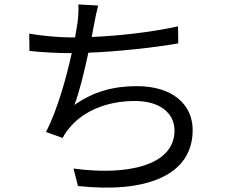

<svg xmlns="http://www.w3.org/2000/svg" viewBox="-20 -808 1040 867"><path d="M112 -656 113 -578C171 -572 235 -568 303 -568H304C279 -455 239 -312 188 -212L263 -185C272 -203 281 -216 294 -231C360 -311 470 -352 589 -352C706 -352 768 -294 768 -219C768 -55 543 -15 312 -47L332 32C636 65 850 -13 850 -221C850 -338 757 -419 598 -419C493 -419 403 -395 316 -334C338 -391 361 -486 379 -570C509 -575 668 -592 785 -612L784 -689C661 -662 514 -646 394 -641L405 -699C410 -725 416 -756 423 -783L334 -788C335 -760 334 -737 330 -705L319 -639H302C242 -639 165 -647 112 -656Z"/></svg>

Font: Noto Sans CJK HK
Style: Regular
Weight: 400
Designer: Ryoko NISHIZUKA 西塚涼子 (kana, bopomofo & ideographs); Paul D. Hunt (Latin, Greek & Cyrillic); Sandoll Communications 산돌커뮤니
Foundry: Adobe
Version: Version 2.004;hotconv 1.0.118;makeotfexe 2.5.65603